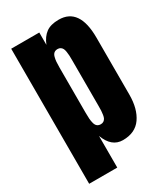

<svg xmlns="http://www.w3.org/2000/svg" viewBox="-209 -835 920 1052"><g transform="rotate(-30 250.5 -309.0)"><path d="M212.9 122.1H35.2V-732.4H212.9V-654.3Q230 -697.3 259.3 -718.8Q288.6 -740.2 339.4 -740.2Q470.2 -740.2 470.2 -551.3V-190.9Q470.2 -101.1 432.1 -46.6Q394 7.8 315.9 7.8Q244.6 7.8 212.9 -78.1ZM254.4 -128.4Q265.1 -128.4 272.5 -133.5Q279.8 -138.7 283.7 -146Q287.6 -153.3 289.8 -166.7Q292 -180.2 292.5 -192.1Q293 -204.1 293 -223.1V-509.3Q293 -528.3 292.5 -540.3Q292 -552.2 289.8 -565.7Q287.6 -579.1 283.7 -586.4Q279.8 -593.8 272.5 -598.9Q265.1 -604 254.4 -604Q240.7 -604 231.9 -597.2Q223.1 -590.3 219.2 -575.9Q215.3 -561.5 214.1 -546.9Q212.9 -532.2 212.9 -509.3V-223.1Q212.9 -200.2 214.1 -185.5Q215.3 -170.9 219.2 -156.5Q223.1 -142.1 231.9 -135.3Q240.7 -128.4 254.4 -128.4Z"/></g></svg>

Font: Anton
Style: Regular
Weight: 400
Designer: Vernon Adams, Tural Alisoy
Foundry: Vernon Adams
Version: Version 2.300